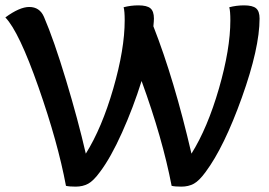

<svg xmlns="http://www.w3.org/2000/svg" viewBox="-37 -693 1005 716"><path d="M818 -666Q845 -673 873 -673Q905 -673 918 -662Q931 -651 931 -624Q931 -514 865 -329.5Q799 -145 730 -52Q706 -19 686 -8Q666 3 639 3Q615 3 603 0Q569 -177 491 -391Q460 -292 418 -198.5Q376 -105 336 -52Q312 -19 292 -8Q272 3 245 3Q221 3 209 0Q179 -161 106.5 -368Q34 -575 -17 -628Q36 -667 72 -667Q111 -667 127 -630Q164 -544 209 -395Q254 -246 283 -120Q343 -216 385.5 -363Q428 -510 428 -617Q428 -652 424 -666Q451 -673 479 -673Q511 -673 524 -662Q537 -651 537 -624Q537 -615 535 -595Q613 -396 677 -120Q737 -216 779.5 -363Q822 -510 822 -617Q822 -652 818 -666Z"/></svg>

Font: Overlock
Style: Bold
Weight: 700
Designer: Dario Muhafara
Foundry: Dario Manuel Muhafara
Version: Version 1.001